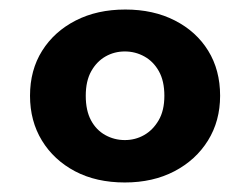

<svg xmlns="http://www.w3.org/2000/svg" viewBox="-20 -732 525 403"><path d="M242 -349Q182 -349 137.5 -372.5Q93 -396 68 -437Q43 -478 43 -531Q43 -585 68.5 -625.5Q94 -666 139 -689Q184 -712 243 -712Q302 -712 347 -689Q392 -666 417 -625.5Q442 -585 442 -531Q442 -478 416.5 -437Q391 -396 346 -372.5Q301 -349 242 -349ZM242 -438Q264 -438 282.5 -448.5Q301 -459 313 -479.5Q325 -500 325 -531Q325 -562 313.5 -582.5Q302 -603 283 -613.5Q264 -624 242 -624Q220 -624 201.5 -613.5Q183 -603 171.5 -582.5Q160 -562 160 -531Q160 -500 171 -479.5Q182 -459 201 -448.5Q220 -438 242 -438Z"/></svg>

Font: DM Sans 28pt Black
Style: Regular
Weight: 900
Version: Version 4.004;gftools[0.9.30]